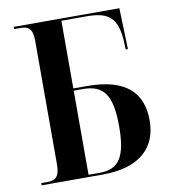

<svg xmlns="http://www.w3.org/2000/svg" viewBox="-81 -783 753 852"><g transform="rotate(-10 296.0 -357.0)"><path d="M38 0H313C484 0 560 -81 560 -201C560 -322 491 -399 314 -399H251V-704H365C465 -704 500 -671 508 -573L510 -529H520L514 -714H38V-704H66C102 -704 121 -692 121 -636V-80C121 -24 103 -10 64 -10H38ZM302 -10H251V-389H292C386 -389 422 -339 422 -199C422 -64 390 -10 302 -10Z"/></g></svg>

Font: Noto Serif Display SemiCondensed SemiBold
Style: Regular
Weight: 600
Width: 4
Designer: Monotype Design Team
Foundry: Monotype Imaging Inc.
Version: Version 2.009